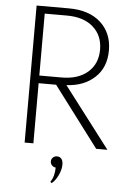

<svg xmlns="http://www.w3.org/2000/svg" viewBox="-62 -795 696 1047"><g transform="rotate(5 285.5 -271.0)"><path d="M95.2 -750H272.9Q382.8 -750 446 -692.9Q509.3 -635.7 509.3 -540.5Q509.3 -446.8 449.5 -391.6Q389.6 -336.4 294.9 -332L548.3 0H486.8L238.8 -329.1H143.1V0H95.2ZM264.6 -710H143.1V-371.1H264.6Q356.4 -371.1 408.7 -417.2Q460.9 -463.4 460.9 -540.5Q460.9 -617.7 408.7 -663.8Q356.4 -710 264.6 -710ZM275.9 121.1Q263.7 120.1 255.1 111.1Q246.6 102.1 246.6 89.8Q246.6 77.1 255.6 68.4Q264.6 59.6 278.3 59.6Q293 59.6 302 70.3Q311 81.1 311 101.6Q311 129.4 295.9 160.9Q280.8 192.4 261.2 207.5L253.4 200.7Q275.4 170.9 275.9 121.1Z"/></g></svg>

Font: Spartan MB Light
Style: Regular
Weight: 300
Designer: Matt Bailey, Mirko Velimirovic
Foundry: Matt Bailey
Version: Version 1.005